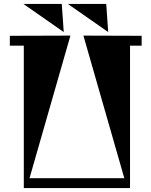

<svg xmlns="http://www.w3.org/2000/svg" viewBox="-20 -956 770 976"><path d="M520 -936 530 -793 325 -936ZM294 -936 304 -793 99 -936ZM700 -774V-724H641V0H101V-724H30V-774L338 -775L130 -50H612L404 -775Z"/></svg>

Font: Chokokutai
Style: Regular
Weight: 400
Designer: 108号,108go
Foundry: Font Zone 108
Version: Version 1.000; ttfautohint (v1.8.3)